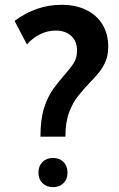

<svg xmlns="http://www.w3.org/2000/svg" viewBox="-20 -767 495 797"><path d="M91.8 -582.5 40.5 -680.2Q130.9 -747.1 234.9 -747.1Q294.4 -747.1 337.9 -725.8Q381.3 -704.6 405.3 -665.5Q429.2 -626.5 429.2 -573.2Q429.2 -539.1 418.7 -513.4Q408.2 -487.8 390.9 -466.3Q373.5 -444.8 351.6 -422.9Q327.6 -397.9 304.7 -369.1Q281.7 -340.3 266.6 -299.8Q251.5 -259.3 251.5 -199.7H147.9Q147.9 -272 163.3 -319.6Q178.7 -367.2 201.9 -398.9Q225.1 -430.7 247.1 -455.1Q268.6 -479.5 284.2 -502.2Q299.8 -524.9 299.8 -557.1Q299.8 -595.2 275.9 -617.7Q252 -640.1 210.9 -640.1Q178.2 -640.1 147 -625Q115.7 -609.9 91.8 -582.5ZM199.7 9.8Q172.9 9.8 156.2 -6.8Q139.6 -23.4 139.6 -50.3Q139.6 -77.6 156.2 -94.5Q172.9 -111.3 199.7 -111.3Q227.1 -111.3 243.7 -94.5Q260.3 -77.6 260.3 -50.3Q260.3 -23.4 243.7 -6.8Q227.1 9.8 199.7 9.8Z"/></svg>

Font: Kumbh Sans SemiBold
Style: Regular
Weight: 600
Version: Version 1.005